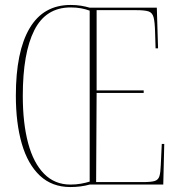

<svg xmlns="http://www.w3.org/2000/svg" viewBox="-20 -745 723 775"><path d="M264 10Q190 10 141 -36Q92 -82 68 -165Q44 -248 44 -359Q44 -537 99.5 -631Q155 -725 265 -725Q288 -725 306.5 -722Q325 -719 342 -714H613L618 -550H608L606 -615Q605 -656 600 -675Q595 -694 579.5 -699Q564 -704 530 -704H370V-380H560V-370H370L368 -10H557Q590 -10 604.5 -14.5Q619 -19 623.5 -34Q628 -49 629 -79L633 -164H643L639 0H342Q306 10 264 10ZM264 0Q287 0 306.5 -3.5Q326 -7 342 -12V-702Q326 -708 307 -711.5Q288 -715 265 -715Q165 -715 118.5 -623Q72 -531 72 -358Q72 -248 93.5 -167.5Q115 -87 158 -43.5Q201 0 264 0Z"/></svg>

Font: Noto Serif Display ExtraCondensed Thin
Style: Regular
Weight: 100
Width: 2
Designer: Monotype Design Team
Foundry: Monotype Imaging Inc.
Version: Version 2.009